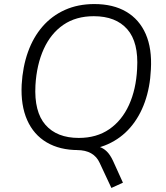

<svg xmlns="http://www.w3.org/2000/svg" viewBox="-20 -733 818 948"><path d="M530 195 472 71Q458 40 430 24Q402 8 360 8L417 -16Q447 -15 468.5 -8.5Q490 -2 507 14.5Q524 31 538 61L587 169ZM366 8Q275 8 210.5 -30Q146 -68 114 -140.5Q82 -213 87 -315Q92 -403 118 -476Q144 -549 190 -602Q236 -655 300.5 -684Q365 -713 446 -713Q539 -713 603.5 -675Q668 -637 699.5 -565Q731 -493 725 -390Q721 -302 695 -229Q669 -156 623 -103Q577 -50 512.5 -21Q448 8 366 8ZM369 -52Q457 -52 519.5 -95Q582 -138 617 -215Q652 -292 657 -393Q665 -524 608.5 -588.5Q552 -653 443 -653Q355 -653 293 -610.5Q231 -568 196 -491Q161 -414 155 -312Q148 -181 204.5 -116.5Q261 -52 369 -52Z"/></svg>

Font: Nunito Sans 10pt Light
Style: Italic
Weight: 300
Italic angle: -9°
Designer: Vernon Adams
Foundry: Vernon Adams
Version: Version 3.101;gftools[0.9.27]